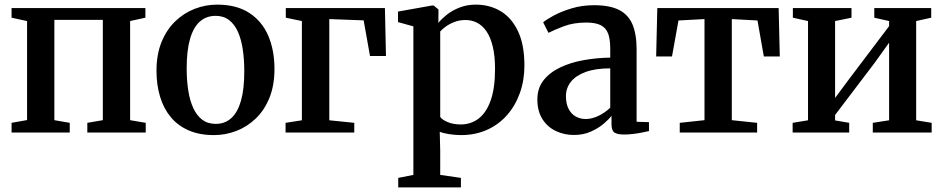

<svg xmlns="http://www.w3.org/2000/svg" viewBox="-20 -573 4076 830"><path d="M30 0V-42L97 -54V-482L30 -496.5V-538H608.5V-496.5L542.5 -482V-53.5L610 -42V0H357.5V-42L424.5 -53.5V-487H215V-53.5L281.5 -42V0Z M656.5 -267.5Q656.5 -337.5 678.2 -391Q700 -444.5 737.2 -480.5Q774.5 -516.5 821.5 -534.8Q868.5 -553 918.5 -553Q1002.5 -553 1057.5 -517.2Q1112.5 -481.5 1139.5 -418.8Q1166.5 -356 1166.5 -275Q1166.5 -204 1144.8 -150.2Q1123 -96.5 1085.8 -60.8Q1048.5 -25 1001.8 -7Q955 11 904.5 11Q842 11 795.2 -9.5Q748.5 -30 717.8 -67.2Q687 -104.5 671.8 -155.5Q656.5 -206.5 656.5 -267.5ZM912.5 -37.5Q952.5 -37.5 980 -62.5Q1007.5 -87.5 1021.8 -137.8Q1036 -188 1036 -264Q1036 -315.5 1029.5 -359.2Q1023 -403 1008.5 -435.5Q994 -468 970.2 -486.2Q946.5 -504.5 912.5 -504.5Q872 -504.5 844 -479.8Q816 -455 801.5 -404.8Q787 -354.5 787 -277.5Q787 -226 793.8 -182.2Q800.5 -138.5 815.5 -106Q830.5 -73.5 854.2 -55.5Q878 -37.5 912.5 -37.5Z M1214.5 0V-42L1285 -53V-482L1215.5 -496.5V-538H1644L1648.5 -331H1579.5L1552 -485L1403.5 -490.5V-53L1511.5 -42V0Z M1701.5 237V196L1767 183V-459L1700.5 -477.5V-523L1846.5 -549H1855L1875.5 -532L1875 -474Q1888 -490.5 1911 -509Q1934 -527.5 1966.2 -540.2Q1998.5 -553 2037 -553Q2096.5 -553 2144 -524.8Q2191.5 -496.5 2219.2 -438.2Q2247 -380 2247 -289.5Q2247 -226 2227.5 -171.2Q2208 -116.5 2172 -75.5Q2136 -34.5 2085.5 -11.8Q2035 11 1973 11Q1947 11 1921 6.8Q1895 2.5 1881 -3L1883 78V183L1972.5 196V237ZM1972 -35Q2015.5 -35 2049 -60.5Q2082.5 -86 2101.2 -139Q2120 -192 2120 -275Q2120 -331.5 2110.2 -371.8Q2100.5 -412 2083 -437.5Q2065.5 -463 2042.2 -474.8Q2019 -486.5 1992.5 -486.5Q1966.5 -486.5 1945 -478.2Q1923.5 -470 1907.5 -458.5Q1891.5 -447 1883 -437V-67.5Q1891 -55.5 1915.2 -45.2Q1939.5 -35 1972 -35Z M2460.5 10.5Q2418.5 10.5 2382.5 -6.8Q2346.5 -24 2324.8 -58.2Q2303 -92.5 2303 -143.5Q2303 -192 2329.8 -226Q2356.5 -260 2401.8 -281.5Q2447 -303 2503 -313Q2559 -323 2618 -324V-363.5Q2618 -402.5 2609.2 -427Q2600.5 -451.5 2578 -463.5Q2555.5 -475.5 2514.5 -475.5Q2460 -475.5 2418 -459.8Q2376 -444 2351 -431L2328 -476.5Q2341 -488 2373.2 -505.5Q2405.5 -523 2450.8 -536.8Q2496 -550.5 2548.5 -550.5Q2615.5 -550.5 2655.8 -530.2Q2696 -510 2714 -467.8Q2732 -425.5 2732 -359.5V-46.5L2785.5 -45V-6.5Q2774.5 -4 2756.2 -0.2Q2738 3.5 2717.5 6Q2697 8.5 2678 8.5Q2649 8.5 2636.2 0Q2623.5 -8.5 2623.5 -37V-72.5Q2612.5 -57.5 2589.5 -38Q2566.5 -18.5 2534 -4Q2501.5 10.5 2460.5 10.5ZM2512.5 -58.5Q2538.5 -58.5 2567.2 -72.2Q2596 -86 2618 -107.5V-277.5Q2554.5 -277.5 2512 -262Q2469.5 -246.5 2448 -219.5Q2426.5 -192.5 2426.5 -157.5Q2426.5 -125 2437.8 -102.8Q2449 -80.5 2468.5 -69.5Q2488 -58.5 2512.5 -58.5Z M2918.5 0V-42L3025.5 -53.5V-490.5L2913 -484.5L2885 -329H2816.5L2821.5 -538H3346L3351 -329H3282L3254.5 -484.5L3143.5 -490.5V-53.5L3253 -42V0Z M3406.5 0V-42L3473 -53V-482L3407.5 -496.5V-538H3661V-496.5L3590 -482V-149.5L3650.5 -231L3823.5 -460V-482L3759.5 -496.5V-538H4005.5V-496.5L3940.5 -482V-53L4007.5 -42V0H3753V-42L3823.5 -53V-388.5L3760 -300L3590 -76V-52.5L3651 -42V0Z"/></svg>

Font: Merriweather 60pt SemiBold
Style: Regular
Weight: 600
Version: Version 2.100